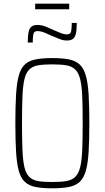

<svg xmlns="http://www.w3.org/2000/svg" viewBox="-20 -1010 566 1038"><path d="M262 8Q209 8 173 1Q137 -6 115 -26Q93 -46 82 -85Q71 -124 67 -187Q63 -250 63 -344Q63 -438 67 -501Q71 -564 82 -603Q93 -642 115 -662Q137 -682 173 -689Q209 -696 262 -696Q316 -696 352 -689Q388 -682 410 -662Q432 -642 443.5 -603Q455 -564 459 -501Q463 -438 463 -344Q463 -250 459 -187Q455 -124 443.5 -85Q432 -46 410 -26Q388 -6 352 1Q316 8 262 8ZM262 -26Q308 -26 338 -31Q368 -36 386 -53Q404 -70 413 -104.5Q422 -139 424.5 -197Q427 -255 427 -344Q427 -433 424.5 -491Q422 -549 413 -583.5Q404 -618 386 -635Q368 -652 338 -657Q308 -662 262 -662Q216 -662 186.5 -657Q157 -652 139 -635Q121 -618 112.5 -583.5Q104 -549 101.5 -491Q99 -433 99 -344Q99 -255 101.5 -197Q104 -139 112.5 -104.5Q121 -70 139 -53Q157 -36 186.5 -31Q216 -26 262 -26ZM130 -780Q130 -816 134.5 -837Q139 -858 150.5 -866.5Q162 -875 182 -875Q202 -875 220.5 -868.5Q239 -862 271 -847Q293 -837 310.5 -830.5Q328 -824 342 -824Q362 -824 365 -842.5Q368 -861 368 -886H395Q395 -850 390.5 -829.5Q386 -809 374.5 -800Q363 -791 342 -791Q323 -791 304.5 -798Q286 -805 256 -818Q228 -831 213 -836.5Q198 -842 182 -842Q163 -842 160 -823.5Q157 -805 157 -780ZM170 -960V-990H354V-960Z"/></svg>

Font: Saira Condensed Thin
Style: Regular
Weight: 250
Width: 3
Designer: Hector Gatti with collaboration of the Omnibus-Type team
Foundry: Omnibus-Type
Version: Version 1.101